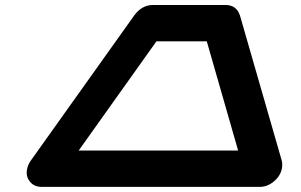

<svg xmlns="http://www.w3.org/2000/svg" viewBox="-20 -728 1174 748"><path d="M286.6 -141.6H907.7L785.6 -566.9H589.4ZM1077.6 -102.5Q1079.6 -94.7 1079.6 -86.4Q1079.6 -78.6 1078.1 -70.8Q1071.8 -41.5 1046.6 -20.8Q1021.5 0 992.2 0H141.6Q112.3 0 96.2 -21Q84 -35.6 84 -55.2Q84 -62.5 85.9 -70.8Q89.4 -87.9 100.1 -102.5L503.4 -668.5V-668.9L503.9 -669.4Q533.7 -708.5 575.7 -708.5H858.9Q900.4 -708.5 914.1 -669.4Q914.1 -668.9 914.6 -668.9V-668.5Z"/></svg>

Font: Robtronika
Style: Italic
Weight: 400
Italic angle: -12°
Designer: GGBot
Version: 1.00